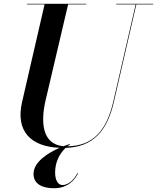

<svg xmlns="http://www.w3.org/2000/svg" viewBox="-20 -770 833 1019"><path d="M394 151 391 149C378 174 349.5 212 311.5 212C289 212 272.5 188.5 272.5 145C272.5 85 301 40.5 328 15C477 10 549.5 -77.5 584.5 -230L703.5 -746.5H793V-750H597V-746.5H700L581 -230C546 -78.5 475 5 337.5 6.5C342 3 347 0 351 -2.5L349.5 -5.5C339.5 -2.5 328.5 1.5 317 6C203.5 -4 194.5 -120.5 222.5 -240L341.5 -746.5H437.5V-750H122.5V-746.5H216.5L97.5 -230C60.5 -72.5 145 8.5 296 14.5C230.5 43.5 158 91 158 153C158 210.5 210.5 229 266.5 229C345 229 379 179 394 151Z"/></svg>

Font: Bodoni* 48pt Medium
Style: Italic
Weight: 500
Italic angle: -13°
Version: Version 2.3